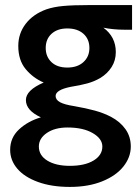

<svg xmlns="http://www.w3.org/2000/svg" viewBox="-20 -492 550 756"><path d="M246 10Q196 10 164.5 31.5Q133 53 133 85Q133 120 166.5 140.5Q200 161 255 161Q314 161 348.5 140Q383 119 383 85Q383 54 345 32Q307 10 246 10ZM332 -303Q332 -338 308.5 -359Q285 -380 245 -380Q206 -380 183 -359Q160 -338 160 -303Q160 -269 182.5 -247.5Q205 -226 245 -226Q285 -226 308.5 -247.5Q332 -269 332 -303ZM500 -472V-375H470Q426 -375 387 -383Q436 -347 436 -287Q436 -254 419.5 -228Q403 -202 375 -185Q351 -171 323.5 -163.5Q296 -156 258 -150Q199 -138 199 -114Q199 -99 216.5 -89.5Q234 -80 273 -74Q319 -66 353.5 -56.5Q388 -47 417 -32Q453 -13 474 16.5Q495 46 495 85Q495 127 466 163.5Q437 200 382.5 222Q328 244 255 244Q183 244 129.5 224.5Q76 205 48 172Q20 139 20 98Q20 50 55 17.5Q90 -15 141 -30Q82 -57 82 -98Q82 -137 152 -167Q110 -185 81 -220Q52 -255 52 -311Q52 -360 81 -398Q110 -436 162 -455Q191 -465 229.5 -468.5Q268 -472 330 -472Z"/></svg>

Font: Madhuban Medium
Style: Regular
Weight: 500
Designer: jaikishan Patel
Foundry: MagicType
Version: Version 1.000